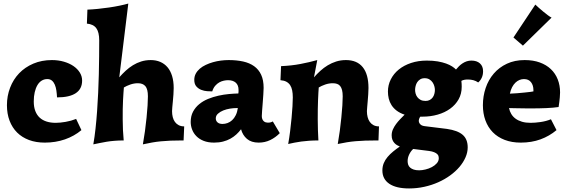

<svg xmlns="http://www.w3.org/2000/svg" viewBox="-20 -790 3210 1080"><path d="M438 -58.1Q397.9 -24.4 345.5 -6.1Q293 12.2 231.9 12.2Q182.6 12.2 143.3 -2.4Q104 -17.1 76.4 -44.4Q48.8 -71.8 33.9 -110.8Q19 -149.9 19 -198.2Q19 -250.5 36.9 -296.9Q54.7 -343.3 87.6 -377.7Q120.6 -412.1 167.5 -432.1Q214.4 -452.1 272 -452.1Q308.1 -452.1 339.1 -443.1Q370.1 -434.1 393.1 -418.5Q416 -402.8 429 -381.8Q441.9 -360.8 441.9 -336.9Q441.9 -289.6 406.2 -265.9Q370.6 -242.2 300.8 -242.2Q299.8 -262.2 297.1 -280.8Q294.4 -299.3 288.3 -313.7Q282.2 -328.1 272 -336.7Q261.7 -345.2 246.1 -345.2Q228.5 -345.2 214.4 -336.4Q200.2 -327.6 190.4 -311Q180.7 -294.4 175.3 -271.2Q169.9 -248 169.9 -219.2Q169.9 -188 178.7 -165.3Q187.5 -142.6 203.6 -127.9Q219.7 -113.3 242.4 -106.2Q265.1 -99.1 293 -99.1Q317.9 -99.1 349.1 -104.5Q380.4 -109.9 408.2 -121.1Z M650.9 -355Q668 -374.5 687 -392.1Q706.1 -409.7 727.8 -423.1Q749.5 -436.5 774.4 -444.3Q799.3 -452.1 828.1 -452.1Q857.4 -452.1 881.3 -441.9Q905.3 -431.6 922.1 -411.9Q939 -392.1 948 -362.5Q957 -333 957 -294.9Q957 -278.8 955.6 -259Q954.1 -239.3 952.4 -220.7Q950.7 -202.1 949.2 -187Q947.8 -171.9 947.8 -165Q947.8 -147 951.7 -131.3Q955.6 -115.7 964.1 -104Q972.7 -92.3 985.6 -85.7Q998.5 -79.1 1016.1 -79.1L1012.7 0H1002.9Q967.8 0 939.2 1.2Q910.6 2.4 885 4.9Q859.4 7.3 835 11.7Q810.5 16.1 783.7 22Q790 -13.2 795.4 -52.2Q800.8 -91.3 804.4 -128.2Q808.1 -165 810.1 -196.5Q812 -228 812 -248Q812 -288.6 797.9 -305.2Q783.7 -321.8 755.9 -321.8Q733.9 -321.8 712.9 -314.5Q691.9 -307.1 676.8 -297.9Q675.8 -287.1 674.6 -268.8Q673.3 -250.5 672.1 -227.1Q670.9 -203.6 670.4 -176Q669.9 -148.4 670.2 -118.9Q670.4 -89.4 671.6 -59.1Q672.9 -28.8 675.8 0Q647.9 0 624.3 2Q600.6 3.9 579.8 7.3Q559.1 10.7 540.8 14.6Q522.5 18.6 504.9 22Q512.2 -19 517.3 -66.4Q522.5 -113.8 526.1 -164.6Q529.8 -215.3 532.2 -267.8Q534.7 -320.3 535.9 -371.8Q537.1 -423.3 537.6 -471.7Q538.1 -520 538.1 -563Q538.1 -608.9 521.7 -631.3Q505.4 -653.8 468.8 -657.2L471.7 -735.8Q498.5 -736.8 530.3 -740Q562 -743.2 593.5 -747.8Q625 -752.4 653.3 -758.3Q681.6 -764.2 701.7 -770Z M1553.7 -41Q1529.8 -16.6 1500 -2.2Q1470.2 12.2 1435.1 12.2Q1393.6 12.2 1369.1 -8.8Q1344.7 -29.8 1335.9 -63Q1324.2 -47.4 1309.3 -33.7Q1294.4 -20 1275.9 -9.8Q1257.3 0.5 1234.6 6.3Q1211.9 12.2 1184.1 12.2Q1150.4 12.2 1125.7 2.4Q1101.1 -7.3 1085 -23.7Q1068.8 -40 1060.8 -61Q1052.7 -82 1052.7 -104Q1052.7 -137.2 1065.9 -161.9Q1079.1 -186.5 1100.8 -204.3Q1122.6 -222.2 1150.6 -233.6Q1178.7 -245.1 1208.5 -251.7Q1238.3 -258.3 1267.3 -261Q1296.4 -263.7 1320.8 -264.2Q1321.8 -271 1321.8 -275.1Q1321.8 -279.3 1321.8 -284.2Q1321.8 -311 1306.2 -325Q1290.5 -338.9 1262.7 -338.9Q1252 -338.9 1239 -336.2Q1226.1 -333.5 1213.6 -326.7Q1201.2 -319.8 1190.4 -307.4Q1179.7 -294.9 1173.8 -275.9Q1162.1 -275.9 1145 -277.1Q1127.9 -278.3 1111.8 -284.7Q1095.7 -291 1084.2 -304.2Q1072.8 -317.4 1072.8 -340.8Q1072.8 -359.9 1081.1 -375.5Q1089.4 -391.1 1103.8 -403.6Q1118.2 -416 1137.5 -425Q1156.7 -434.1 1178.2 -440.2Q1199.7 -446.3 1222.2 -449.2Q1244.6 -452.1 1266.1 -452.1Q1311 -452.1 1347.4 -444.1Q1383.8 -436 1409.4 -417.7Q1435.1 -399.4 1449 -369.4Q1462.9 -339.4 1462.9 -295.9Q1462.9 -281.7 1461.2 -258.5Q1459.5 -235.4 1457.8 -211.4Q1456.1 -187.5 1454.3 -166.7Q1452.6 -146 1452.6 -137.2Q1452.6 -126.5 1455.8 -119.4Q1459 -112.3 1463.9 -107.9Q1468.8 -103.5 1474.9 -101.8Q1481 -100.1 1486.8 -100.1Q1495.1 -100.1 1501.2 -101.6Q1507.3 -103 1514.6 -106.9ZM1310.1 -182.1Q1293.9 -182.1 1273.7 -179Q1253.4 -175.8 1235.8 -168.7Q1218.3 -161.6 1206.1 -150.6Q1193.8 -139.6 1193.8 -124Q1193.8 -110.4 1203.6 -101.6Q1213.4 -92.8 1231.9 -92.8Q1245.6 -92.8 1259.8 -97.9Q1273.9 -103 1285.6 -113.8Q1297.4 -124.5 1305.9 -141.6Q1314.5 -158.7 1317.9 -182.1Z M1746.1 -355Q1762.7 -374 1782 -391.6Q1801.3 -409.2 1823.5 -422.6Q1845.7 -436 1871.3 -444.1Q1897 -452.1 1925.8 -452.1Q1988.3 -452.1 2020.5 -412.1Q2052.7 -372.1 2052.7 -294.9Q2052.7 -278.8 2051.3 -259Q2049.8 -239.3 2048.3 -220.7Q2046.9 -202.1 2045.4 -187Q2043.9 -171.9 2043.9 -165Q2043.9 -147 2047.9 -131.3Q2051.8 -115.7 2060.3 -104Q2068.8 -92.3 2081.5 -85.7Q2094.2 -79.1 2111.8 -79.1L2108.9 0H2098.6Q2063.5 0 2034.9 1Q2006.3 2 1981 4.2Q1955.6 6.3 1931.2 10.3Q1906.7 14.2 1879.9 20Q1886.2 -15.1 1891.4 -54Q1896.5 -92.8 1900.1 -129.4Q1903.8 -166 1905.8 -197Q1907.7 -228 1907.7 -248Q1907.7 -269 1904.1 -283.2Q1900.4 -297.4 1893.6 -305.9Q1886.7 -314.5 1876.2 -318.1Q1865.7 -321.8 1852.1 -321.8Q1830.1 -321.8 1809.1 -314.5Q1788.1 -307.1 1772.9 -297.9Q1772 -287.1 1771 -268.8Q1770 -250.5 1769 -227.1Q1768.1 -203.6 1767.6 -176Q1767.1 -148.4 1767.3 -118.9Q1767.6 -89.4 1768.3 -59.1Q1769 -28.8 1771 0Q1742.7 0 1719 1.7Q1695.3 3.4 1674.8 6.1Q1654.3 8.8 1636 12.5Q1617.7 16.1 1601.1 20Q1607.4 -15.1 1612.1 -53.2Q1616.7 -91.3 1620.1 -126.5Q1623.5 -161.6 1625.2 -191.9Q1627 -222.2 1627 -242.2Q1627 -264.2 1623.5 -281.5Q1620.1 -298.8 1612.1 -311Q1604 -323.2 1590.8 -330.3Q1577.6 -337.4 1557.6 -338.9L1561 -418Q1619.6 -420.4 1670.4 -430.2Q1721.2 -439.9 1764.6 -452.1Z M2575.2 -335Q2576.2 -328.1 2576.7 -318.1Q2577.1 -308.1 2577.1 -301.8Q2577.1 -262.2 2559.6 -231.2Q2542 -200.2 2512 -178.5Q2481.9 -156.7 2441.9 -145.3Q2401.9 -133.8 2356.9 -133.8H2344.2Q2339.8 -128.4 2337.2 -120.1Q2334.5 -111.8 2336.4 -103.8Q2338.4 -95.7 2346.2 -88.9Q2354 -82 2371.1 -80.1L2494.1 -64.9Q2554.2 -56.2 2582.5 -31.7Q2610.8 -7.3 2610.8 39.1Q2610.8 66.9 2598.6 95Q2586.4 123 2564.7 148.7Q2543 174.3 2512.5 196.5Q2481.9 218.8 2445.3 235.1Q2408.7 251.5 2366.9 260.7Q2325.2 270 2281.2 270Q2208.5 270 2169.7 243.7Q2130.9 217.3 2130.9 168.9Q2130.9 146.5 2138.7 127.7Q2146.5 108.9 2160.2 92.8Q2173.8 76.7 2191.4 62.3Q2209 47.9 2229 34.2Q2221.7 31.2 2213.6 26.6Q2205.6 22 2198.7 14.6Q2191.9 7.3 2187.5 -3.2Q2183.1 -13.7 2183.1 -28.8Q2183.1 -46.4 2190.2 -62.3Q2197.3 -78.1 2208 -92.5Q2218.8 -106.9 2231.4 -120.1Q2244.1 -133.3 2255.9 -145Q2229.5 -153.8 2211.4 -167.5Q2193.4 -181.2 2182.4 -198.5Q2171.4 -215.8 2166.7 -235.4Q2162.1 -254.9 2162.1 -274.9Q2162.1 -311.5 2178.2 -343.5Q2194.3 -375.5 2223.1 -398.9Q2252 -422.4 2292.2 -435.8Q2332.5 -449.2 2380.9 -449.2Q2415.5 -449.2 2442.4 -444.6Q2469.2 -439.9 2489.3 -432.6Q2509.3 -425.3 2522.9 -416.5Q2536.6 -407.7 2544.9 -398.9Q2552.7 -408.7 2562 -417.7Q2571.3 -426.8 2582 -433.8Q2592.8 -440.9 2605.2 -445.1Q2617.7 -449.2 2631.8 -449.2Q2662.1 -449.2 2679.7 -433.3Q2697.3 -417.5 2697.3 -389.2Q2697.3 -368.7 2689.7 -352.5Q2682.1 -336.4 2669.9 -326.2Q2657.2 -335 2642.8 -338.9Q2628.4 -342.8 2610.8 -342.8Q2601.1 -342.8 2591.8 -341.1Q2582.5 -339.4 2575.2 -335ZM2304.2 47.9Q2290.5 60.5 2281.7 78.9Q2272.9 97.2 2272.9 116.2Q2272.9 127 2276.1 136.5Q2279.3 146 2287.1 152.8Q2294.9 159.7 2307.1 163.8Q2319.3 168 2337.9 168Q2354 168 2373.3 163.3Q2392.6 158.7 2409.2 149.9Q2425.8 141.1 2437 128.4Q2448.2 115.7 2448.2 99.1Q2448.2 93.8 2446.5 87.9Q2444.8 82 2439 76.4Q2433.1 70.8 2422.1 66.2Q2411.1 61.5 2393.1 59.1ZM2369.1 -350.1Q2354 -350.1 2343.8 -343.8Q2333.5 -337.4 2327.1 -327.9Q2320.8 -318.4 2317.9 -306.6Q2314.9 -294.9 2314.9 -284.2Q2314.9 -274.4 2317.9 -263.4Q2320.8 -252.4 2327.9 -243.2Q2335 -233.9 2346.2 -228Q2357.4 -222.2 2374 -222.2Q2387.7 -222.2 2397.7 -227.8Q2407.7 -233.4 2414.1 -242.2Q2420.4 -251 2423.3 -262Q2426.3 -272.9 2426.3 -284.2Q2426.3 -293.9 2423.1 -305.4Q2419.9 -316.9 2413.1 -326.9Q2406.2 -336.9 2395.3 -343.5Q2384.3 -350.1 2369.1 -350.1Z M2843.3 -182.1Q2846.7 -164.1 2856 -148.7Q2865.2 -133.3 2880.4 -122.3Q2895.5 -111.3 2916.3 -105.2Q2937 -99.1 2964.4 -99.1Q2989.3 -99.1 3020.3 -103.5Q3051.3 -107.9 3079.1 -119.1L3110.4 -58.1Q3070.3 -24.4 3020.3 -6.1Q2970.2 12.2 2909.2 12.2Q2858.4 12.2 2818.6 -3.2Q2778.8 -18.6 2751.7 -46.4Q2724.6 -74.2 2710.4 -113Q2696.3 -151.9 2696.3 -198.2Q2696.3 -249 2711.9 -295.2Q2727.5 -341.3 2757.6 -376.2Q2787.6 -411.1 2831.3 -431.6Q2875 -452.1 2931.2 -452.1Q2979 -452.1 3016.1 -438.7Q3053.2 -425.3 3078.6 -401.1Q3104 -377 3117.2 -343.5Q3130.4 -310.1 3130.4 -270Q3130.4 -256.3 3128.9 -241.9Q3127.4 -227.5 3126 -215.3Q3124 -201.2 3122.1 -188Q3092.8 -183.6 3052.7 -181.9Q3012.7 -180.2 2967.3 -180.2Q2952.1 -180.2 2935.5 -180.4Q2918.9 -180.7 2902.6 -180.9Q2886.2 -181.2 2870.8 -181.4Q2855.5 -181.6 2843.3 -182.1ZM2927.2 -345.2Q2914.6 -345.2 2902.3 -340.3Q2890.1 -335.4 2879.4 -325.2Q2868.7 -314.9 2860.6 -299.6Q2852.5 -284.2 2848.1 -263.2Q2867.2 -263.7 2889.4 -265.6Q2911.6 -267.6 2931.2 -269.5Q2950.7 -271.5 2964.4 -273.2Q2978 -274.9 2980.5 -275.9V-283.2Q2980.5 -310.1 2967 -327.6Q2953.6 -345.2 2927.2 -345.2ZM2868.2 -579.1 2991.2 -764.2Q2998 -757.3 3010.3 -746.6Q3022.5 -735.8 3035.9 -724.6Q3049.3 -713.4 3062 -704.1Q3074.7 -694.8 3082.5 -690.9L2921.4 -533.2Z"/></svg>

Font: Simonetta
Style: Black
Weight: 900
Designer: Gayaneh Bagdasaryan
Foundry: Brownfox
Version: Version 1.002